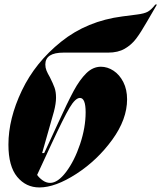

<svg xmlns="http://www.w3.org/2000/svg" viewBox="-20 -811 709 843"><path d="M207 -181 143 -43Q152 -30 167.5 -19Q183 -8 200 -8Q234 -8 270.5 -56.5Q307 -105 331.5 -178Q356 -251 356 -318Q356 -381 331 -381Q311 -381 285.5 -338Q260 -295 207 -181ZM518 -739 580 -747Q614 -751 629.5 -760Q645 -769 662 -791H669L626 -717Q598 -668 577.5 -641Q557 -614 527.5 -597Q498 -580 455 -580H259Q179 -580 179 -528Q179 -514 184 -501.5Q189 -489 199 -472Q213 -444 219.5 -426Q226 -408 226 -382Q226 -357 217 -322L165 -139H174L196 -186Q199 -193 231 -262Q277 -363 303.5 -412Q330 -461 359 -489.5Q388 -518 423 -518Q452 -518 478.5 -500.5Q505 -483 521.5 -450.5Q538 -418 538 -375Q538 -287 472.5 -197Q407 -107 315 -47.5Q223 12 153 12Q94 12 55.5 -34.5Q17 -81 17 -176Q17 -290 76 -413.5Q135 -537 248.5 -628Q362 -719 518 -739Z"/></svg>

Font: Nyght Serif Dark Italic
Style: Regular
Weight: 800
Italic angle: -16°
Designer: Maksym Kobuzan
Version: Version 0.400